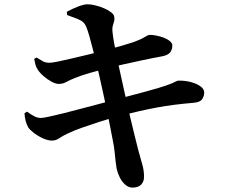

<svg xmlns="http://www.w3.org/2000/svg" viewBox="-20 -810 1040 884"><path d="M287.6 -755.8Q311.1 -768.8 338.8 -779.6Q366.5 -790.3 383.1 -790.3Q398.6 -790.3 419 -785.3Q439.4 -780.3 458.6 -772.1Q477.8 -764 491.1 -753.7Q504.5 -743.4 505.9 -733.5Q508.1 -721.1 505.2 -711.4Q502.3 -701.8 499.3 -691.5Q496.3 -681.1 497.6 -666.6Q500.1 -640 506.2 -607.9Q512.3 -575.8 522.1 -526.9Q539.2 -449.1 553.4 -384.9Q567.7 -320.8 579.5 -270.3Q591.3 -219.8 600.8 -182.2Q610.2 -144.6 616.2 -120.6Q628.3 -77 635.7 -50.6Q643.2 -24.2 643.2 5.2Q643.2 24.6 630.9 38.9Q618.6 53.1 590.4 53.8Q572.5 53.8 557 40.6Q541.6 27.4 531.4 6.8Q521.3 -13.8 516.8 -34.7Q514.8 -44.9 512.6 -64.4Q510.5 -83.8 507.8 -109.9Q505.1 -136 499.4 -163.2Q493.2 -196.4 485.7 -234.2Q478.2 -272 470.1 -310.4Q461.9 -348.8 454.2 -384.9Q446.4 -421 439.4 -451.6Q432.4 -482.2 427.4 -503.4Q417.5 -543.4 408.4 -579.7Q399.3 -616 391.3 -644.1Q383.3 -672.3 377 -686.2Q371.3 -700.4 362.2 -708.3Q353.2 -716.3 336.4 -723.1Q319.6 -729.9 289.1 -740.8ZM137.5 -539.1 148.4 -545.1Q166 -534.3 177.9 -527.7Q189.7 -521 207.9 -521Q219.1 -521 246.7 -526.6Q274.2 -532.2 311 -540.9Q347.8 -549.6 386.7 -558.9Q425.6 -568.2 457.8 -576.7Q504.1 -588.9 535.3 -597.9Q566.4 -607 591.5 -615Q624.7 -626.5 643.4 -637.8Q662.1 -649.2 668.3 -649.4Q681.3 -649.7 699.2 -646.3Q717.1 -642.9 734.2 -636.4Q751.2 -629.8 762.3 -620.5Q773.4 -611.1 773.4 -600.2Q773.4 -582.1 763.3 -568.7Q753.1 -555.4 723.8 -550.2Q685.8 -543.4 639 -533.4Q592.1 -523.4 549.5 -513.9Q506.8 -504.4 480.7 -497.4Q439.7 -487.2 397 -475.1Q354.3 -463 322.9 -450.1Q300.8 -441.1 284.9 -432.3Q269.1 -423.6 250.5 -423.6Q236.6 -423.6 217.4 -433.9Q198.2 -444.3 180.6 -459.5Q163.1 -474.7 153.5 -489.8Q145.7 -502.1 143.1 -512.4Q140.5 -522.6 137.5 -539.1ZM92.6 -288.8 104.6 -295.9Q126.9 -279.6 140.5 -273.3Q154.1 -267 168.5 -267Q178.5 -267 205.3 -272.8Q232 -278.5 269.9 -287.9Q307.8 -297.4 350.2 -308.7Q392.7 -320.1 433.7 -330.7Q474.7 -341.4 507.8 -350.6Q542.1 -359.5 577.6 -368.9Q613.1 -378.3 647.3 -387.4Q681.6 -396.5 710.2 -405.3Q738.8 -414 758.9 -421.4Q777.2 -428.1 786.1 -433.3Q795.1 -438.5 802.1 -438.8Q831.5 -439.3 858.6 -432.2Q885.7 -425 903 -412.5Q920.3 -400.1 920.3 -383.8Q920.3 -368.7 911.3 -354.1Q902.3 -339.5 871.9 -336.8Q825.4 -332.8 784.2 -327.7Q743 -322.6 702.2 -315Q661.3 -307.4 616.2 -297Q571.2 -286.6 516 -272.1Q480 -262.6 438 -249.2Q396.1 -235.7 357.4 -222Q318.7 -208.3 292.1 -195.4Q268.2 -184.2 253.3 -173.8Q238.4 -163.3 219.7 -162.6Q201.1 -162.6 177.6 -173.2Q154.2 -183.8 135.3 -198.5Q116.5 -213.2 109.7 -223.9Q103.2 -235.8 98.7 -251.3Q94.2 -266.7 92.6 -288.8Z"/></svg>

Font: Noto Serif KR
Style: Regular
Weight: 200
Designer: Ryoko NISHIZUKA 西塚涼子 (kana & ideographs); Frank Grießhammer (Latin, Greek & Cyrillic); Wenlong ZHANG 张文龙 (bopomofo); San
Foundry: Adobe
Version: Version 2.001;hotconv 1.1.0;makeotfexe 2.6.0